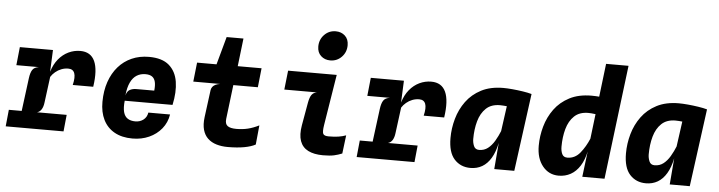

<svg xmlns="http://www.w3.org/2000/svg" viewBox="-50 -1070 4899 1308"><g transform="rotate(5 2400.0 -416.0)"><path d="M16 0 27.5 -114H423L411.5 0ZM52 -421.5 65 -546H291.5L251 -421.5ZM102 -10 144.5 -339.5Q149.5 -378.5 162.2 -398Q175 -417.5 206.5 -421.5L156.5 -454L166.5 -525L291.5 -546L285 -396.5Q300.5 -448.5 329.8 -484Q359 -519.5 397.5 -537.8Q436 -556 478 -556Q549.5 -556 576.8 -496.2Q604 -436.5 586.5 -320.5H446.5Q459.5 -375.5 449.2 -402.2Q439 -429 406.5 -429Q382 -429 359.5 -420.2Q337 -411.5 318.8 -396.2Q300.5 -381 288.5 -362L265.5 -185.5Q262 -155.5 250.5 -137.2Q239 -119 220 -114L255 -87L245 -10Z M883 7.5Q810.5 7.5 760 -20.8Q709.5 -49 683.5 -101.2Q657.5 -153.5 658 -224.5Q658.5 -300 679.5 -361Q700.5 -422 738.8 -465.8Q777 -509.5 830 -533Q883 -556.5 947.5 -556.5Q1037.5 -556.5 1085 -515.5Q1132.5 -474.5 1143.8 -404Q1155 -333.5 1135.5 -244.5H808.5Q803.5 -196.5 811.2 -167Q819 -137.5 839.8 -124Q860.5 -110.5 893 -110.5Q924 -110.5 947.5 -128.2Q971 -146 976 -178H1124.5Q1115.5 -122 1081.5 -80.2Q1047.5 -38.5 996.2 -15.5Q945 7.5 883 7.5ZM810 -280.5Q817.5 -310 836.2 -320.2Q855 -330.5 880 -330.5H1003Q1007 -366.5 1001.5 -390Q996 -413.5 979.8 -425.2Q963.5 -437 934 -437Q900.5 -437 874.5 -421Q848.5 -405 832 -370.5Q815.5 -336 810 -280.5Z M1534.5 8.5Q1492.5 8.5 1457.5 -2Q1422.5 -12.5 1398.5 -35Q1374.5 -57.5 1364.2 -93.5Q1354 -129.5 1360.5 -180.5L1385 -368Q1387 -380.5 1394.5 -390.2Q1402 -400 1415 -406.2Q1428 -412.5 1446.5 -415L1406.5 -524L1408.5 -540.5L1462.5 -737H1577.5L1550 -503L1540.5 -449.5L1508 -181.5Q1504 -146.5 1522.8 -133Q1541.5 -119.5 1582.5 -119.5Q1624 -119.5 1660.5 -128.2Q1697 -137 1737 -157L1724 -25Q1695 -9 1647 -0.2Q1599 8.5 1534.5 8.5ZM1262.5 -415 1277 -546H1718L1704 -415Z M2179 -640Q2141 -640 2115.5 -663.5Q2090 -687 2090 -727Q2090 -775 2121.8 -808Q2153.5 -841 2200 -841Q2238 -841 2263.2 -817.8Q2288.5 -794.5 2288.5 -753.5Q2288.5 -705.5 2256.8 -672.8Q2225 -640 2179 -640ZM2186 8Q2124.5 8 2084.5 -12.2Q2044.5 -32.5 2029.2 -75Q2014 -117.5 2025.5 -183.5L2053 -339.5Q2060 -378 2072.5 -394.8Q2085 -411.5 2108 -415H1885L1899.5 -545.5H2232L2176 -198Q2168.5 -151 2176 -137.2Q2183.5 -123.5 2213 -123.5Q2253 -123.5 2280.2 -127.8Q2307.5 -132 2332 -141L2316.5 -15.5Q2289.5 -4.5 2261.5 1.8Q2233.5 8 2186 8Z M2416 0 2427.5 -114H2823L2811.5 0ZM2452 -421.5 2465 -546H2691.5L2651 -421.5ZM2502 -10 2544.5 -339.5Q2549.5 -378.5 2562.2 -398Q2575 -417.5 2606.5 -421.5L2556.5 -454L2566.5 -525L2691.5 -546L2685 -396.5Q2700.5 -448.5 2729.8 -484Q2759 -519.5 2797.5 -537.8Q2836 -556 2878 -556Q2949.5 -556 2976.8 -496.2Q3004 -436.5 2986.5 -320.5H2846.5Q2859.5 -375.5 2849.2 -402.2Q2839 -429 2806.5 -429Q2782 -429 2759.5 -420.2Q2737 -411.5 2718.8 -396.2Q2700.5 -381 2688.5 -362L2665.5 -185.5Q2662 -155.5 2650.5 -137.2Q2639 -119 2620 -114L2655 -87L2645 -10Z M3357 0 3375 -218 3408.5 -459.5V-503.5L3565.5 -531.5L3494 0ZM3194 6.5Q3126.5 6.5 3084 -40.2Q3041.5 -87 3041.5 -185Q3041.5 -251.5 3060 -317.2Q3078.5 -383 3118 -437Q3157.5 -491 3220.2 -523.5Q3283 -556 3371 -556Q3396.5 -556 3432.8 -552.8Q3469 -549.5 3505 -544Q3541 -538.5 3565.5 -531.5L3517 -421.5Q3487.5 -425 3462.2 -428Q3437 -431 3416.8 -433Q3396.5 -435 3381.8 -436Q3367 -437 3358.5 -437Q3298.5 -437 3263 -403.2Q3227.5 -369.5 3212 -313.8Q3196.5 -258 3196.5 -192Q3196.5 -167 3206.2 -144Q3216 -121 3242.5 -121Q3277 -121 3302.5 -140.8Q3328 -160.5 3347.5 -193.5Q3367 -226.5 3383 -266L3397.5 -229.5L3372 -180.5Q3359 -117.5 3334.2 -76Q3309.5 -34.5 3274.2 -14Q3239 6.5 3194 6.5Z M3797.5 6.5Q3730 6.5 3687.5 -46Q3645 -98.5 3645 -185Q3645 -251.5 3663.5 -317.2Q3682 -383 3721.5 -437Q3761 -491 3823.8 -523.5Q3886.5 -556 3974.5 -556Q4000 -556 4037.8 -552.8Q4075.5 -549.5 4112.5 -544Q4149.5 -538.5 4171.5 -531.5L4061 -421.5Q4052 -425 4038.8 -428Q4025.5 -431 4011 -433Q3996.5 -435 3983.5 -436Q3970.5 -437 3962 -437Q3902 -437 3866.5 -403.2Q3831 -369.5 3815.5 -313.8Q3800 -258 3800 -192Q3800 -163 3809.8 -142Q3819.5 -121 3846 -121Q3897.5 -121 3932.8 -164Q3968 -207 3992.5 -266L4003 -229.5L3982 -180.5Q3969 -117.5 3942.8 -76Q3916.5 -34.5 3879.5 -14Q3842.5 6.5 3797.5 6.5ZM3959 0 3982.5 -190 4053.5 -780.5H4207L4111 0Z M4557 0 4575 -218 4608.5 -459.5V-503.5L4765.5 -531.5L4694 0ZM4394 6.5Q4326.5 6.5 4284 -40.2Q4241.5 -87 4241.5 -185Q4241.5 -251.5 4260 -317.2Q4278.5 -383 4318 -437Q4357.5 -491 4420.2 -523.5Q4483 -556 4571 -556Q4596.5 -556 4632.8 -552.8Q4669 -549.5 4705 -544Q4741 -538.5 4765.5 -531.5L4717 -421.5Q4687.5 -425 4662.2 -428Q4637 -431 4616.8 -433Q4596.5 -435 4581.8 -436Q4567 -437 4558.5 -437Q4498.5 -437 4463 -403.2Q4427.5 -369.5 4412 -313.8Q4396.5 -258 4396.5 -192Q4396.5 -167 4406.2 -144Q4416 -121 4442.5 -121Q4477 -121 4502.5 -140.8Q4528 -160.5 4547.5 -193.5Q4567 -226.5 4583 -266L4597.5 -229.5L4572 -180.5Q4559 -117.5 4534.2 -76Q4509.5 -34.5 4474.2 -14Q4439 6.5 4394 6.5Z"/></g></svg>

Font: Spline Sans Mono
Style: Bold Italic
Weight: 700
Italic angle: -4°
Monospace: yes
Version: Version 1.004